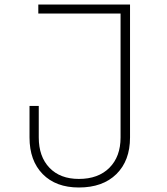

<svg xmlns="http://www.w3.org/2000/svg" viewBox="-20 -820 740 852"><path d="M330 12Q228 12 169.5 -47.5Q111 -107 111 -210V-350H152V-210Q152 -125 199.5 -75.5Q247 -26 330 -26Q416 -26 465.5 -75.5Q515 -125 515 -210V-760H150V-800H557V-210Q557 -107 496.5 -47.5Q436 12 330 12Z"/></svg>

Font: Martian Mono Thin
Style: Regular
Weight: 100
Monospace: yes
Designer: Roman Shamin
Foundry: Evil Martians
Version: Version 1.000; ttfautohint (v1.8.4.7-5d5b)